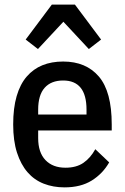

<svg xmlns="http://www.w3.org/2000/svg" viewBox="-20 -798 541 830"><path d="M259 12Q210 12 169 -4Q128 -20 99 -53.5Q70 -87 53.5 -138Q37 -189 37 -260Q37 -331 52 -382.5Q67 -434 95.5 -467Q124 -500 163.5 -516Q203 -532 253 -532Q352 -532 407.5 -467Q463 -402 463 -260V-234H145V-201Q145 -139 176.5 -106Q208 -73 263 -73Q310 -73 340.5 -94Q371 -115 392 -153L452 -96Q424 -47 376.5 -17.5Q329 12 259 12ZM253 -450Q201 -450 173 -418.5Q145 -387 145 -324V-303H354V-324Q354 -450 253 -450ZM304 -778 417 -627 364 -586 254 -704 144 -586 91 -627 204 -778Z"/></svg>

Font: IBM Plex Sans Condensed Medium
Style: Regular
Weight: 500
Width: 3
Designer: Mike Abbink, Paul van der Laan, Pieter van Rosmalen
Foundry: Bold Monday
Version: Version 1.3